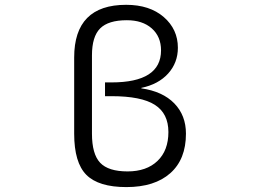

<svg xmlns="http://www.w3.org/2000/svg" viewBox="-20 -760 1040 790"><path d="M358.4 -532.2V-210Q358.4 -126 392.1 -90.3Q425.8 -54.7 504.9 -54.7Q583 -54.7 627.9 -97.7Q672.9 -140.6 672.9 -216.8Q672.9 -293 617.2 -328.6Q561.5 -364.3 438.5 -364.3H412.1V-420.9H438.5Q642.6 -420.9 642.6 -552.7Q642.6 -609.4 604.5 -643.1Q566.4 -676.8 502 -676.8Q425.8 -676.8 392.1 -643.1Q358.4 -609.4 358.4 -532.2ZM500 9.8Q385.7 9.8 335.4 -40.5Q285.2 -90.8 285.2 -210V-523.4Q285.2 -740.2 499 -740.2Q595.7 -740.2 653.8 -689.9Q711.9 -639.6 711.9 -563.5Q711.9 -502 671.9 -457.5Q631.8 -413.1 561.5 -398.4V-396.5Q649.4 -383.8 697.3 -334.5Q745.1 -285.2 745.1 -210Q745.1 -104.5 680.7 -47.4Q616.2 9.8 500 9.8Z"/></svg>

Font: Gen Shin Gothic Monospace Normal
Style: Regular
Weight: 350
Designer: [Source Han Sans]
Ryoko NISHIZUKA  (kana & ideographs); Paul D. Hunt (Latin, Greek & Cyrillic); Wenlong ZHANG  (bopomofo
Version: Version 1.002.20150607